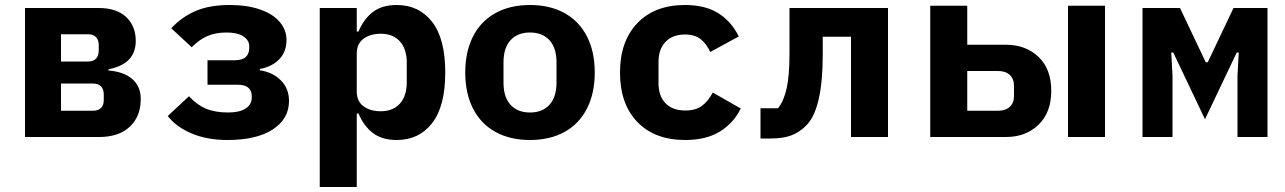

<svg xmlns="http://www.w3.org/2000/svg" viewBox="-20 -548 5140 768"><path d="M80 -516H375Q446 -516 484.5 -480Q523 -444 523 -384Q523 -339 496.5 -310.5Q470 -282 414 -271V-266Q476 -261 509.5 -231.5Q543 -202 543 -152Q543 -82 499 -41Q455 0 377 0H80ZM351 -105Q373 -105 384 -116Q395 -127 395 -147V-171Q395 -192 383.5 -203Q372 -214 351 -214H224V-105ZM333 -302Q353 -302 364 -313.5Q375 -325 375 -346V-367Q375 -388 364 -399.5Q353 -411 333 -411H224V-302Z M651 -84 736 -163Q767 -129 803.5 -113.5Q840 -98 893 -98Q938 -98 962.5 -114Q987 -130 987 -157V-163Q987 -185 973.5 -197Q960 -209 931 -209H810V-307H918Q949 -307 963 -320Q977 -333 977 -357V-363Q977 -387 953.5 -402.5Q930 -418 886 -418Q842 -418 809 -403.5Q776 -389 747 -359L665 -435Q708 -481 763.5 -504.5Q819 -528 899 -528Q969 -528 1020.5 -510Q1072 -492 1099 -460Q1126 -428 1126 -388Q1126 -341 1097 -311Q1068 -281 1019 -272V-267Q1071 -259 1103.5 -226.5Q1136 -194 1136 -144Q1136 -73 1071.5 -30.5Q1007 12 889 12Q809 12 747 -14Q685 -40 651 -84Z M1259 -516H1407V-422H1414Q1435 -472 1471.5 -500Q1508 -528 1567 -528Q1656 -528 1708.5 -460.5Q1761 -393 1761 -258Q1761 -123 1708.5 -55.5Q1656 12 1567 12Q1508 12 1471.5 -16Q1435 -44 1414 -94H1407V200H1259ZM1607 -218V-298Q1607 -352 1579.5 -382.5Q1552 -413 1503 -413Q1461 -413 1434 -393Q1407 -373 1407 -334V-182Q1407 -143 1434 -123Q1461 -103 1503 -103Q1552 -103 1579.5 -133.5Q1607 -164 1607 -218Z M1841 -258Q1841 -341 1872 -402Q1903 -463 1961.5 -495.5Q2020 -528 2100 -528Q2180 -528 2238.5 -495.5Q2297 -463 2328 -402Q2359 -341 2359 -258Q2359 -175 2328 -114Q2297 -53 2238.5 -20.5Q2180 12 2100 12Q2020 12 1961.5 -20.5Q1903 -53 1872 -114Q1841 -175 1841 -258ZM2206 -217V-299Q2206 -356 2178 -387Q2150 -418 2100 -418Q2050 -418 2022 -387Q1994 -356 1994 -299V-217Q1994 -160 2022 -129Q2050 -98 2100 -98Q2150 -98 2178 -129Q2206 -160 2206 -217Z M2460 -258Q2460 -383 2529.5 -455.5Q2599 -528 2720 -528Q2801 -528 2853.5 -495Q2906 -462 2935 -402L2821 -340Q2806 -373 2782.5 -391.5Q2759 -410 2720 -410Q2670 -410 2642 -380.5Q2614 -351 2614 -300V-216Q2614 -164 2642 -135Q2670 -106 2722 -106Q2762 -106 2787.5 -124.5Q2813 -143 2831 -178L2943 -114Q2914 -55 2859 -21.5Q2804 12 2721 12Q2599 12 2529.5 -60Q2460 -132 2460 -258Z M3022 -115H3092Q3115 -143 3126.5 -194Q3138 -245 3138 -335V-516H3532V0H3384V-401H3271V-331Q3271 -112 3205 -46Q3177 -18 3144 -6Q3111 6 3063 6H3022Z M3849 -525V-369H4004Q4083 -369 4134 -320.5Q4185 -272 4185 -185Q4185 -98 4134 -49Q4083 0 4004 0H3701V-525ZM4036 -165V-204Q4036 -233 4019 -248.5Q4002 -264 3972 -264H3849V-105H3972Q4002 -105 4019 -120.5Q4036 -136 4036 -165ZM4400 -525V0H4252V-525Z M4550 -516H4700L4803 -299H4811L4914 -516H5050V0H4930V-247L4935 -338H4927L4800 -71L4673 -338H4665L4670 -247V0H4550Z"/></svg>

Font: iA Writer Duo V
Style: Regular
Weight: 400
Designer: Mike Abbink, Paul van der Laan, Pieter van Rosmalen, Oliver Reichenstein
Foundry: Information Architects Inc.
Version: Version 2.000